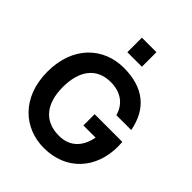

<svg xmlns="http://www.w3.org/2000/svg" viewBox="-264 -1107 1270 1270"><g transform="rotate(45 370.5 -472.5)"><path d="M370 15C578 15 711 -132 711 -339C711 -342 710 -372 709 -381H450V-276H564C542 -162 472 -111 379 -113C242 -115 174 -210 174 -360C174 -510 242 -609 379 -607C471 -606 535 -558 556 -478H695C664.5 -645 555 -735 370 -735C182 -735 30 -599 30 -360C30 -116 188 15 370 15ZM313 -824H449V-960H313Z"/></g></svg>

Font: Eudonet ExtraBold
Style: Regular
Weight: 800
Designer: Mikhail Sharanda
Foundry: Mikhail Sharanda
Version: Version 4.503;Glyphs 3.1.2 (3151)